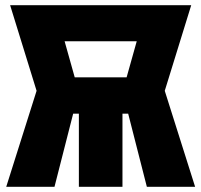

<svg xmlns="http://www.w3.org/2000/svg" viewBox="-20 -720 776 740"><path d="M452 0H284V-282H262L190 0H4L121 -370L19 -700H717L615 -370L732 0H546L474 -282H452ZM268 -422H468L507 -561H229Z"/></svg>

Font: Tektur Condensed
Style: Bold
Weight: 700
Width: 3
Designer: Adam Jagosz
Foundry: Adam Jagosz
Version: Version 1.005;gftools[0.9.30]